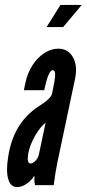

<svg xmlns="http://www.w3.org/2000/svg" viewBox="-20 -753 352 781"><path d="M49.5 8Q67.5 8 86.5 -4.2Q105.5 -16.5 118 -36H120.5Q118.5 -11 123 0H198.5Q202.5 -31 205.5 -49.2Q208.5 -67.5 214 -95L285 -431Q296.5 -484.5 277 -519.8Q257.5 -555 217 -555Q187.5 -555 159.8 -536.8Q132 -518.5 111.8 -487Q91.5 -455.5 83.5 -416.5L77 -386H160Q176.5 -467.5 194.5 -467.5Q210 -467.5 201 -419.5L192 -373Q190 -362.5 177 -349.8Q164 -337 136.5 -320Q33 -252 13 -113Q4 -57 13.5 -24.5Q23 8 49.5 8ZM104 -88Q88.5 -88 94.5 -125.5Q98 -148 109 -173.2Q120 -198.5 135.2 -220.5Q150.5 -242.5 165.5 -254L138 -124Q135 -110.5 124.5 -99.2Q114 -88 104 -88ZM169.5 -643H237L312.5 -733H226Z"/></svg>

Font: League Gothic SemiCondensed Italic
Style: Regular
Weight: 400
Width: 4
Designer: The League of Moveable Type
Version: Version 1.600; ttfautohint (v1.8.3)